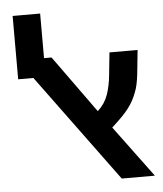

<svg xmlns="http://www.w3.org/2000/svg" viewBox="-56 -869 780 918"><g transform="rotate(-5 334.0 -410.0)"><path d="M491 0 112 -516H39V-820H171V-606H207L405 -331Q440 -363 454.5 -405Q469 -447 474 -499L485 -606H620L608 -489Q605 -464 600.5 -442.5Q596 -421 588 -402Q581 -383 571 -365Q561 -347 548 -330Q535 -313 515 -292.5Q495 -272 467 -247L650 0Z"/></g></svg>

Font: Noto Sans Hebrew Droid
Style: Regular
Weight: 400
Designer: Monotype Design Team
Foundry: Monotype Imaging Inc.
Version: Version 1.100